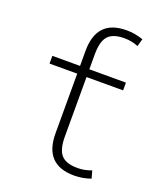

<svg xmlns="http://www.w3.org/2000/svg" viewBox="-138 -831 791 932"><g transform="rotate(20 257.0 -365.0)"><path d="M438 -500V-460H249V-152Q249 -86 274 -58Q299 -30 358 -30Q396 -30 430 -44L441 -5Q399 10 355 10Q201 10 201 -152V-460H58V-500H201V-578Q201 -740 355 -740Q399 -740 441 -725L430 -686Q396 -700 358 -700Q299 -700 274 -672Q249 -644 249 -578V-500Z"/></g></svg>

Font: Mplus 1p Light
Style: Regular
Weight: 300
Version: Version 1.061